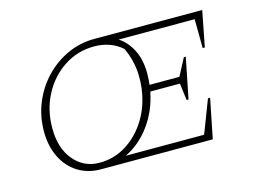

<svg xmlns="http://www.w3.org/2000/svg" viewBox="-76 -646 1034 776"><g transform="rotate(-15 441.0 -258.0)"><path d="M258 0Q205 0 163.5 -26Q122 -52 99 -99Q76 -146 76 -207Q76 -270 99 -326Q122 -382 162.5 -424.5Q203 -467 256 -491.5Q309 -516 369 -516H821L792 -367H783L782 -488H464Q498 -466 519 -425Q540 -384 540 -326Q540 -302 537 -279H662L700 -351H708L674 -181H666L657 -252H533Q518 -175 474.5 -115.5Q431 -56 370 -27H698L751 -165H760L727 0ZM261 -27Q316 -27 361.5 -52Q407 -77 440.5 -120Q474 -163 490.5 -217Q507 -271 505 -330Q503 -389 477 -445Q430 -487 360 -487Q291 -487 234.5 -450Q178 -413 145 -350.5Q112 -288 112 -211Q112 -127 154 -77Q196 -27 261 -27Z"/></g></svg>

Font: Piazzolla SC Thin
Style: Italic
Weight: 100
Italic angle: -11.3°
Designer: Juan Pablo del Peral
Foundry: Huerta Tipografica
Version: Version 1.330